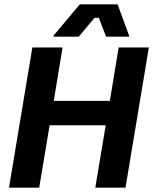

<svg xmlns="http://www.w3.org/2000/svg" viewBox="-20 -870 710 890"><path d="M21.7 0 130 -650H270L229.2 -402.5H489.2L530 -650H670L561.7 0H421.7L470 -289.2H210L161.7 0ZM228.3 -700V-705L350 -850H525L578.3 -705V-700H471.7L438.3 -787.5H418.3L345 -700Z"/></svg>

Font: Familjen Grotesk
Style: Bold Italic
Weight: 700
Italic angle: -9.46201°
Designer: Anders Wikstroem, Jonas Baeckman, Matilda Gysing, Kristian Moeller
Foundry: Familjen STHLM AB
Version: Version 2.002; ttfautohint (v1.8.4.7-5d5b)